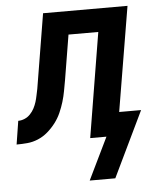

<svg xmlns="http://www.w3.org/2000/svg" viewBox="-94 -563 620 777"><g transform="rotate(-5 216.0 -174.5)"><path d="M239 171 322 0H256L326 -425H205L175 -243Q171 -221 167 -199Q163 -177 156.5 -155.5Q150 -134 140.5 -112.5Q131 -91 116.5 -72Q102 -53 84 -37.5Q66 -22 44.5 -13Q23 -4 1 -2Q-21 0 -43 0L-28 -95Q-15 -95 -2 -100.5Q11 -106 21 -116.5Q31 -127 37.5 -139.5Q44 -152 48 -165Q52 -178 54.5 -191Q57 -204 60 -217L110 -520H453L382 -95H471L343 171Z"/></g></svg>

Font: Iosevka QP
Style: Bold Italic
Weight: 700
Italic angle: -9°
Designer: Belleve Invis
Foundry: Belleve Invis
Version: Version 20.0.0; ttfautohint (v1.8.4)